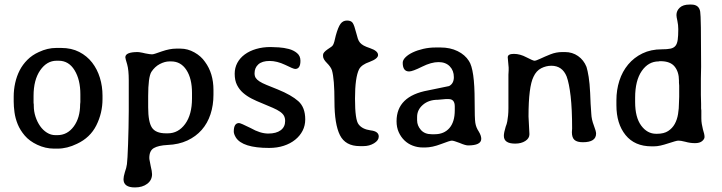

<svg xmlns="http://www.w3.org/2000/svg" viewBox="-20 -641 3164 841"><path d="M429 -222V-207Q429 -146 402 -92Q375 -38 317 -11Q274 10 232 10H217Q179 10 143 -7Q109 -23 88.5 -47Q68 -71 57.5 -97Q47 -123 43.5 -149Q40 -175 40 -196V-218Q40 -248 46.5 -277.5Q53 -307 66 -332.5Q79 -358 100 -379Q121 -400 150 -413Q188 -431 226 -431H248Q293 -431 327 -413.5Q361 -396 383.5 -367Q406 -338 417.5 -300.5Q429 -263 429 -222ZM223 -49H231Q275 -49 303 -87Q331 -125 331 -184L332 -194V-228Q332 -292 306.5 -333.5Q281 -375 237 -375H228Q185 -375 156 -333Q127 -291 127 -221V-191Q128 -186 128 -182.5Q128 -179 128 -177Q128 -153 135.5 -130Q143 -107 155.5 -89Q168 -71 185.5 -60Q203 -49 223 -49Z M571 180Q521 180 521 144Q521 133 527 113Q534 94 536 78Q537 71 538.5 47Q540 23 541 -10Q542 -43 543 -81Q544 -119 544 -155V-289Q544 -335 537 -359Q529 -385 529 -390Q529 -413 583 -413Q589 -413 604 -410L617 -407Q628 -405 634.5 -404Q641 -403 646 -403Q651 -403 661.5 -406.5Q672 -410 689 -416Q724 -428 751 -428H771Q802 -428 831.5 -411.5Q861 -395 878 -370Q915 -320 915 -247V-226Q915 -180 902 -140.5Q889 -101 863.5 -72Q838 -43 800.5 -25.5Q763 -8 714 -6Q674 -4 654 7.5Q634 19 634 51Q634 56 636 65Q638 74 640 86Q646 110 646 122Q646 148 625 164Q604 180 571 180ZM821 -210V-234Q821 -297 796.5 -334.5Q772 -372 730 -372H722Q702 -372 680 -360.5Q658 -349 643 -326Q629 -303 629 -220V-171Q629 -107 645.5 -82Q662 -57 707 -57H715Q761 -57 791 -98Q821 -139 821 -210Z M1008 -318Q1008 -344 1019.5 -365.5Q1031 -387 1052 -402.5Q1073 -418 1102 -426.5Q1131 -435 1165 -435Q1179 -435 1201.5 -433.5Q1224 -432 1245 -426.5Q1266 -421 1281 -408.5Q1296 -396 1296 -375Q1296 -339 1273 -339Q1265 -339 1229 -357Q1193 -374 1161 -374Q1128 -374 1111.5 -359Q1095 -344 1095 -320Q1095 -308 1100 -300Q1105 -292 1116.5 -284.5Q1128 -277 1147.5 -269Q1167 -261 1197 -249Q1256 -225 1286.5 -198Q1317 -171 1317 -118Q1317 -91 1305.5 -68.5Q1294 -46 1273 -29Q1252 -12 1223 -2.5Q1194 7 1159 7Q1042 7 1013 -39Q1004 -54 1004 -65Q1004 -102 1027 -102Q1034 -102 1078 -80Q1120 -56 1155 -56Q1190 -56 1209.5 -70.5Q1229 -85 1229 -111Q1229 -124 1224 -133.5Q1219 -143 1207 -151.5Q1195 -160 1175.5 -168.5Q1156 -177 1127 -189Q1104 -198 1082.5 -209Q1061 -220 1044.5 -234.5Q1028 -249 1018 -269Q1008 -289 1008 -318Z M1572 -1H1556Q1493 -1 1469 -49Q1445 -97 1445 -197Q1445 -295 1434 -333Q1429 -348 1412 -365Q1395 -382 1395 -395V-401Q1395 -411 1415 -425Q1425 -432 1430.5 -435.5Q1436 -439 1439 -444.5Q1442 -450 1444.5 -459Q1447 -468 1451 -486Q1461 -522 1471.5 -536.5Q1482 -551 1500 -551Q1518 -551 1525 -540.5Q1532 -530 1540 -498Q1544 -482 1547.5 -471.5Q1551 -461 1557 -454Q1563 -447 1573 -441.5Q1583 -436 1601 -430Q1636 -418 1636 -400Q1636 -384 1599 -370Q1564 -358 1553 -338Q1535 -302 1535 -209Q1535 -115 1551 -96Q1567 -75 1603 -70Q1639 -66 1639 -43Q1639 -26 1618.5 -13.5Q1598 -1 1572 -1Z M2088 -33Q2088 -4 2030 -4Q2025 -4 2016 -6.5Q2007 -9 1993 -15Q1967 -25 1959 -25Q1951 -25 1912 -10Q1873 5 1842 5H1832Q1809 5 1788 -3Q1767 -11 1751.5 -26Q1736 -41 1726.5 -62Q1717 -83 1717 -110Q1717 -220 1855 -245Q1945 -263 1947 -264Q1968 -275 1968 -303Q1968 -332 1950 -350.5Q1932 -369 1901 -369Q1869 -369 1829 -349Q1787 -328 1772 -328Q1744 -328 1744 -366Q1744 -378 1756 -390Q1768 -402 1788 -411.5Q1808 -421 1834 -427Q1860 -433 1888 -433H1910Q1952 -433 1984.5 -417Q2017 -401 2034 -374Q2059 -337 2059 -199Q2059 -121 2062 -103Q2065 -83 2077 -65Q2088 -47 2088 -33ZM1871 -53H1884Q1925 -53 1948.5 -80Q1972 -107 1972 -158V-175Q1972 -207 1945 -207H1932L1898 -204Q1858 -204 1832.5 -182Q1807 -160 1807 -129V-114Q1807 -91 1823.5 -72Q1840 -53 1871 -53Z M2237 -12H2236Q2187 -12 2187 -46Q2187 -60 2195 -86Q2200 -98 2202 -109.5Q2204 -121 2205.5 -135Q2207 -149 2207 -167Q2207 -185 2207 -211V-314Q2208 -325 2208 -332.5Q2208 -340 2208 -345L2204 -390Q2204 -405 2231 -405Q2258 -405 2286 -390Q2315 -375 2321 -375Q2328 -375 2347 -384Q2366 -393 2391 -403Q2416 -413 2443 -413H2455Q2487 -413 2512 -395.5Q2537 -378 2549 -348Q2554 -332 2558.5 -304Q2563 -276 2565 -234L2567 -187Q2569 -167 2570 -142.5Q2571 -118 2581 -92Q2591 -66 2591 -56Q2591 -18 2533 -18Q2508 -18 2496.5 -28Q2485 -38 2485 -62L2486 -78Q2486 -163 2479.5 -219.5Q2473 -276 2462 -306Q2443 -353 2395 -353Q2372 -353 2350.5 -342Q2329 -331 2317 -305Q2295 -261 2295 -131L2299 -53Q2299 -35 2281 -23.5Q2263 -12 2237 -12Z M2879 -425Q2903 -425 2917 -428Q2931 -431 2938.5 -440Q2946 -449 2948.5 -466.5Q2951 -484 2951 -513Q2951 -522 2950 -531.5Q2949 -541 2947 -550Q2943 -567 2943 -575Q2943 -594 2957.5 -607.5Q2972 -621 3000 -621H3008Q3042 -621 3047 -590Q3051 -570 3051 -349L3050 -297V-225L3051 -186V-166L3052 -157V-123Q3052 -110 3054 -98Q3056 -86 3059 -74Q3066 -53 3066 -41Q3066 -32 3055.5 -23Q3045 -14 3024 -14Q3003 -14 2982 -20Q2971 -23 2963.5 -24Q2956 -25 2951 -25Q2943 -25 2907 -13Q2889 -7 2873.5 -3.5Q2858 0 2844 0H2834Q2760 0 2720 -49.5Q2680 -99 2680 -180V-202Q2680 -247 2693 -287.5Q2706 -328 2731.5 -358.5Q2757 -389 2794 -407Q2831 -425 2879 -425ZM2954 -288Q2954 -326 2935 -349.5Q2916 -373 2873 -373H2869L2865 -372Q2820 -372 2791 -330Q2762 -288 2762 -213V-194Q2762 -127 2788.5 -91Q2815 -55 2854 -55H2858Q2888 -55 2906.5 -67Q2925 -79 2935.5 -98Q2946 -117 2950 -141.5Q2954 -166 2954 -190L2955 -217V-266L2954 -279Z"/></svg>

Font: Stylish
Style: Regular
Weight: 400
Version: Version 1.64